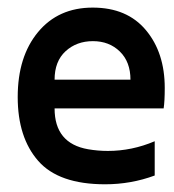

<svg xmlns="http://www.w3.org/2000/svg" viewBox="-20 -473 455 503"><path d="M385.3 -13.2Q323.2 9.8 255.4 9.8Q133.8 9.8 80.1 -51.5Q26.4 -112.8 26.4 -218.8Q26.4 -324.7 79.6 -388.9Q132.8 -453.1 222.9 -453.1Q313 -453.1 362.3 -394Q411.6 -335 411.6 -242.7Q411.6 -207.5 408.7 -189H123Q123 -97.2 210.9 -82Q236.3 -77.6 262.7 -77.6Q325.7 -77.6 385.3 -103ZM321.8 -264.2Q321.8 -311 293.9 -338.1Q266.1 -365.2 223.4 -365.2Q180.7 -365.2 151.9 -338.9Q123 -312.5 123 -264.2Z"/></svg>

Font: Keraleeyam
Style: Regular
Weight: 400
Designer: Hussain K. H.
Foundry: Swathanthra Malayalam Computing(SMC) http://smc.org.in
Version: Version 3.0.0+20221109